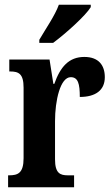

<svg xmlns="http://www.w3.org/2000/svg" viewBox="-20 -786 472 806"><path d="M145 -619V-606H203C257 -646 340 -721 361 -756V-766H227C211 -721 171 -664 145 -619ZM14 0H291V-50H265C233 -50 211 -58 211 -117V-277C211 -364 233 -462 277 -462C308 -462 315 -434 315 -379C381 -379 420 -407 420 -462C420 -512 394 -547 334 -547C269 -547 233 -505 208 -434H204L188 -536H19V-486H22C58 -486 79 -477 79 -418V-122C79 -59 55 -50 18 -50H14Z"/></svg>

Font: Noto Serif Myanmar ExtraCondensed
Style: Bold
Weight: 700
Width: 2
Designer: Ben Mitchell and the Monotype Design Team
Foundry: Monotype Imaging Inc.
Version: Version 2.106